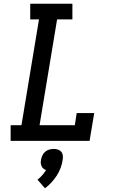

<svg xmlns="http://www.w3.org/2000/svg" viewBox="-20 -755 640 1029"><path d="M37 0V-84H95L189 -651H142V-735H368V-651H286L192 -84H381L391 -149H485L460 0ZM221 254 181 208Q195 197 206.5 184Q218 171 227 156Q219 154 212.5 148.5Q206 143 202.5 135Q199 127 198.5 118.5Q198 110 200 101Q202 89 207.5 77.5Q213 66 222.5 58Q232 50 244 46.5Q256 43 268 43Q279 43 290 46.5Q301 50 308 58Q315 66 316.5 77.5Q318 89 316 101Q313 123 305 144.5Q297 166 284.5 185.5Q272 205 256 222.5Q240 240 221 254Z"/></svg>

Font: Iosevka Curly Slab MdExObl
Style: Regular
Weight: 500
Width: 7
Italic angle: -9°
Monospace: yes
Designer: Belleve Invis
Foundry: Belleve Invis
Version: Version 11.1.0; ttfautohint (v1.8.3)